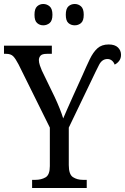

<svg xmlns="http://www.w3.org/2000/svg" viewBox="-24 -943 627 963"><path d="M137 0V-41H154Q183 -41 204.5 -53.5Q226 -66 226 -110V-303L69 -620Q54 -649 42 -661Q30 -673 7 -673H-4V-714H236V-673H211Q187 -673 179 -663.5Q171 -654 171 -642Q171 -630 176 -615Q181 -600 186 -589L250 -457Q264 -427 275 -399.5Q286 -372 293 -349Q301 -369 314 -397.5Q327 -426 341 -458L389 -564Q409 -610 426 -645.5Q443 -681 464.5 -700.5Q486 -720 521 -720Q552 -720 567.5 -705Q583 -690 583 -668Q583 -650 573.5 -637.5Q564 -625 551 -619Q547 -631 537.5 -639Q528 -647 515 -647Q488 -647 473 -618Q458 -589 432 -534L321 -303V-115Q321 -68 342 -54.5Q363 -41 391 -41H411V0ZM351 -816Q332 -816 319 -827.5Q306 -839 306 -869Q306 -899 319 -911Q332 -923 351 -923Q369 -923 382.5 -911Q396 -899 396 -869Q396 -839 382.5 -827.5Q369 -816 351 -816ZM193 -816Q175 -816 162 -827.5Q149 -839 149 -869Q149 -899 162 -911Q175 -923 193 -923Q211 -923 225 -911Q239 -899 239 -869Q239 -839 225 -827.5Q211 -816 193 -816Z"/></svg>

Font: Noto Serif Condensed
Style: Regular
Weight: 400
Width: 3
Designer: Monotype Design Team
Foundry: Monotype Imaging Inc.
Version: Version 2.013; ttfautohint (v1.8.4.7-5d5b)